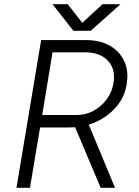

<svg xmlns="http://www.w3.org/2000/svg" viewBox="-20 -890 658 910"><path d="M58 0 175 -700H388Q455 -700 501.5 -673Q548 -646 569.5 -598.5Q591 -551 580 -489Q569 -421 519.5 -371Q470 -321 401 -299L525 0H457L336 -287Q323 -286 310 -286H170L122 0ZM180 -345H346Q386 -345 422.5 -364.5Q459 -384 485 -418.5Q511 -453 518 -497Q529 -562 491.5 -602Q454 -642 383 -642H229ZM328 -744 229 -870H301L370 -782L466 -870H551L410 -744Z"/></svg>

Font: Figtree Light
Style: Italic
Weight: 300
Italic angle: -9.5°
Foundry: Erik Kennedy
Version: Version 2.001; ttfautohint (v1.8.4.7-5d5b);gftools[0.9.27]